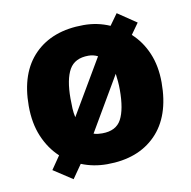

<svg xmlns="http://www.w3.org/2000/svg" viewBox="-73 -656 770 774"><g transform="rotate(-10 312.0 -268.5)"><path d="M584 -276Q584 -138 511 -64Q438 10 311 10Q255 10 206 -10L167 46L89 -5L126 -59Q86 -96 63 -150.5Q40 -205 40 -276Q40 -412 113 -485.5Q186 -559 314 -559Q371 -559 421 -537L454 -583L531 -531L499 -486Q539 -450 561.5 -397Q584 -344 584 -276ZM211 -276Q211 -254 212 -235Q213 -216 217 -199L350 -425Q332 -434 312 -434Q256 -434 233.5 -394.5Q211 -355 211 -276ZM413 -276Q413 -295 411.5 -311.5Q410 -328 408 -343L278 -121Q286 -118 294.5 -117Q303 -116 313 -116Q370 -116 391.5 -156.5Q413 -197 413 -276Z"/></g></svg>

Font: Noto Sans Disp ExtBd
Style: Regular
Weight: 800
Designer: Monotype Design Team
Foundry: Monotype Imaging Inc.
Version: Version 2.000;GOOG;noto-source:20170915:90ef993387c0; ttfaut